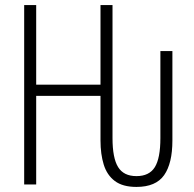

<svg xmlns="http://www.w3.org/2000/svg" viewBox="-20 -734 772 764"><path d="M76.2 0V-713.9H124V-397H379.9V-713.9H427.7V-184.6Q427.7 -105 450 -69.1Q472.2 -33.2 522.9 -33.2Q573.7 -33.2 595.9 -68.6Q618.2 -104 618.2 -184.6V-530.8H666V-174.8Q666 -84 633.1 -37.1Q600.1 9.8 522.9 9.8Q468.3 9.8 437 -13.7Q405.8 -37.1 392.8 -78.9Q379.9 -120.6 379.9 -174.8V-352.5H124V0Z"/></svg>

Font: Open Sans Condensed Light
Style: Regular
Weight: 300
Width: 3
Designer: Monotype Design Team
Foundry: Monotype Imaging Inc.
Version: Version 3.003; ttfautohint (v1.8.4)